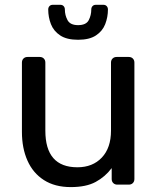

<svg xmlns="http://www.w3.org/2000/svg" viewBox="-20 -752 642 782"><path d="M268.1 10Q203.5 10 159 -18.5Q114.5 -46.9 91.9 -97.8Q69.3 -148.6 69.3 -214.6V-497.1Q69.3 -507.3 75.6 -513.6Q82 -520 92.2 -520H141.8Q152 -520 158.4 -513.6Q164.7 -507.3 164.7 -497.1V-219.9Q164.7 -70.7 295.2 -70.7Q357.4 -70.7 394.8 -110.3Q432.1 -149.9 432.1 -219.9V-497.1Q432.1 -507.3 438.5 -513.6Q444.9 -520 455.1 -520H504.5Q514.7 -520 521.1 -513.6Q527.4 -507.3 527.4 -497.1V-22.9Q527.4 -12.7 521.1 -6.4Q514.7 0 504.5 0H457.9Q447.7 0 441.3 -6.4Q434.9 -12.7 434.9 -22.9V-67.3Q408.3 -31.9 369.6 -11Q330.9 10 268.1 10ZM298 -590Q251.9 -590 225.2 -607.7Q198.5 -625.3 187.4 -653.8Q176.4 -682.3 176.4 -713.5Q176.4 -721.5 181.4 -727Q186.4 -732.5 195.4 -732.5H225.2Q234.2 -732.5 239.2 -727Q244.2 -721.5 244.2 -713.5Q244.2 -689.9 255.2 -669.7Q266.2 -649.6 298 -649.6Q330.7 -649.6 341.3 -669.7Q351.8 -689.9 351.8 -713.6Q351.8 -721.5 356.8 -727Q361.8 -732.5 370.8 -732.5H400.6Q409.6 -732.5 414.6 -727Q419.6 -721.5 419.6 -713.5Q419.6 -682.3 408.6 -653.8Q397.5 -625.3 370.8 -607.7Q344.1 -590 298 -590Z"/></svg>

Font: Rubik Light
Style: Regular
Weight: 300
Designer: Hubert and Fischer
Foundry: Hubert and Fischer
Version: Version 2.300;gftools[0.9.30]